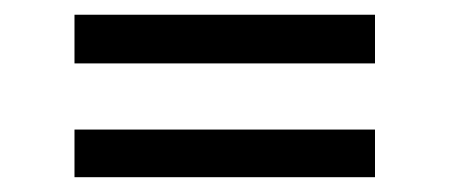

<svg xmlns="http://www.w3.org/2000/svg" viewBox="-20 -512 604 258"><path d="M80.1 -273.9V-337.9H483.9V-273.9ZM80.1 -426.8V-492.2H483.9V-426.8Z"/></svg>

Font: Kelly Slab
Style: Regular
Weight: 400
Designer: Denis Masharov
Foundry: Denis Masharov
Version: Version 1.001